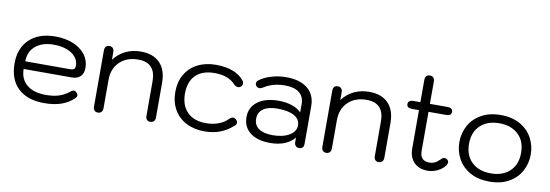

<svg xmlns="http://www.w3.org/2000/svg" viewBox="-54 -1070 4152 1449"><g transform="rotate(10 2022.0 -345.5)"><path d="M43 -247Q43 -365 115 -432.5Q187 -500 312 -500Q389 -500 449 -475.5Q509 -451 542.5 -406.5Q576 -362 576 -305Q576 -263 552.5 -240Q529 -217 488 -217H118Q118 -140 170 -96.5Q222 -53 315 -53Q372 -53 413 -65.5Q454 -78 490 -106Q509 -122 521 -122Q530 -122 538 -114Q552 -102 552 -89Q552 -79 540 -67Q499 -28 444 -9Q389 10 315 10Q185 10 114 -57Q43 -124 43 -247ZM466 -276Q484 -276 493 -283.5Q502 -291 502 -311Q502 -347 478 -376Q454 -405 410.5 -421Q367 -437 312 -437Q223 -437 171.5 -393.5Q120 -350 120 -276Z M690 -30V-460Q690 -479 699 -489.5Q708 -500 726 -500Q743 -500 752.5 -489.5Q762 -479 762 -460V-401Q799 -450 851.5 -475Q904 -500 967 -500Q1062 -500 1113.5 -447Q1165 -394 1165 -295V-30Q1165 -11 1155 -0.5Q1145 10 1128 10Q1110 10 1101 -0.5Q1092 -11 1092 -30V-295Q1092 -437 958 -437Q870 -437 816.5 -385Q763 -333 763 -247V-30Q763 -12 753.5 -1Q744 10 726 10Q709 10 699.5 -0.5Q690 -11 690 -30Z M1275 -246Q1275 -322 1308 -379.5Q1341 -437 1402 -468.5Q1463 -500 1543 -500Q1618 -500 1673 -479Q1728 -458 1760 -417Q1768 -406 1768 -396Q1768 -381 1753 -369Q1746 -363 1735 -363Q1718 -363 1703 -378Q1650 -437 1543 -437Q1450 -437 1399.5 -387.5Q1349 -338 1349 -246Q1349 -155 1400 -104Q1451 -53 1543 -53Q1594 -53 1637 -68.5Q1680 -84 1708 -113Q1725 -130 1740 -130Q1749 -130 1760 -122Q1774 -110 1774 -96Q1774 -83 1763 -74Q1714 -30 1661 -10Q1608 10 1543 10Q1463 10 1402 -21.5Q1341 -53 1308 -111Q1275 -169 1275 -246Z M1837 -152Q1837 -227 1895.5 -271Q1954 -315 2055 -315Q2114 -315 2159.5 -299Q2205 -283 2230 -256V-320Q2230 -377 2192.5 -407Q2155 -437 2083 -437Q1990 -437 1922 -393Q1905 -383 1894 -383Q1884 -383 1874 -391Q1863 -400 1863 -414Q1863 -429 1876 -439Q1912 -467 1967.5 -483.5Q2023 -500 2081 -500Q2187 -500 2245.5 -452Q2304 -404 2304 -317V-29Q2304 10 2268 10Q2252 10 2242 -0.5Q2232 -11 2232 -28V-64Q2170 10 2046 10Q1948 10 1892.5 -33Q1837 -76 1837 -152ZM2231 -157Q2231 -204 2185.5 -229.5Q2140 -255 2057 -255Q1987 -255 1949 -228.5Q1911 -202 1911 -152Q1911 -103 1948 -77Q1985 -51 2055 -51Q2133 -51 2182 -80.5Q2231 -110 2231 -157Z M2440 -30V-460Q2440 -479 2449 -489.5Q2458 -500 2476 -500Q2493 -500 2502.5 -489.5Q2512 -479 2512 -460V-401Q2549 -450 2601.5 -475Q2654 -500 2717 -500Q2812 -500 2863.5 -447Q2915 -394 2915 -295V-30Q2915 -11 2905 -0.5Q2895 10 2878 10Q2860 10 2851 -0.5Q2842 -11 2842 -30V-295Q2842 -437 2708 -437Q2620 -437 2566.5 -385Q2513 -333 2513 -247V-30Q2513 -12 2503.5 -1Q2494 10 2476 10Q2459 10 2449.5 -0.5Q2440 -11 2440 -30Z M3395 -78Q3395 -68 3386 -54Q3365 -25 3328 -7.5Q3291 10 3252 10Q3186 10 3148 -29Q3110 -68 3110 -136V-429H3056Q3016 -429 3016 -460Q3016 -474 3026.5 -482Q3037 -490 3056 -490H3110V-661Q3110 -680 3119.5 -690.5Q3129 -701 3147 -701Q3164 -701 3173.5 -690.5Q3183 -680 3183 -661V-490H3319Q3337 -490 3347.5 -482.5Q3358 -475 3358 -460Q3358 -429 3319 -429H3183V-130Q3183 -53 3255 -53Q3278 -53 3297 -62Q3316 -71 3335 -91Q3350 -107 3364 -107Q3373 -107 3384 -99Q3395 -90 3395 -78Z M3452 -245Q3452 -313 3483.5 -371.5Q3515 -430 3577 -465Q3639 -500 3726 -500Q3813 -500 3874.5 -465Q3936 -430 3967.5 -371.5Q3999 -313 3999 -245Q3999 -177 3967.5 -118.5Q3936 -60 3874.5 -25Q3813 10 3726 10Q3639 10 3577 -25Q3515 -60 3483.5 -118.5Q3452 -177 3452 -245ZM3925 -245Q3925 -335 3870.5 -386Q3816 -437 3726 -437Q3635 -437 3580.5 -386Q3526 -335 3526 -245Q3526 -155 3580.5 -104Q3635 -53 3726 -53Q3816 -53 3870.5 -104Q3925 -155 3925 -245Z"/></g></svg>

Font: Kodchasan
Style: Regular
Weight: 400
Version: Version 1.000; ttfautohint (v1.6)